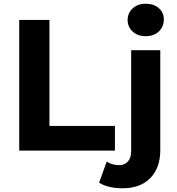

<svg xmlns="http://www.w3.org/2000/svg" viewBox="-20 -807 951 1029"><path d="M83 0V-700H245V-132H596V0ZM636 202Q600 202 567 194.5Q534 187 511 172L552 59Q580 78 619 78Q648 78 665.5 58.5Q683 39 683 0V-538H839V-2Q839 92 786 147Q733 202 636 202ZM761 -613Q718 -613 691 -638Q664 -663 664 -700Q664 -737 691 -762Q718 -787 761 -787Q804 -787 831 -763.5Q858 -740 858 -703Q858 -664 831.5 -638.5Q805 -613 761 -613Z"/></svg>

Font: Montserrat Z
Style: Bold
Weight: 700
Designer: Julieta Ulanovsky
Foundry: Julieta Ulanovsky
Version: Version 8.000